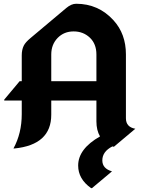

<svg xmlns="http://www.w3.org/2000/svg" viewBox="-20 -767 750 1017"><path d="M490.7 -336.9V-478.5Q490.7 -534.2 456.1 -567.4Q420.9 -600.6 370.1 -600.6Q319.3 -600.6 285.6 -566.4Q251.5 -531.2 251.5 -478.5V-336.9ZM584 9.8H579.1Q577.6 9.3 575.7 8.3Q522 35.6 522 82.5Q522 126 573.2 140.6L467.3 229.5H462.4Q394 181.2 394 109.9Q394 21.5 509.8 -44.4Q490.7 -76.7 490.7 -124V-234.4H251.5V-159.2Q251.5 0 56.2 19.5H51.3Q95.2 -61 95.2 -162.1V-234.4H2.4V-239.3L84 -336.9H95.2V-473.6Q95.2 -503.9 106 -525.4Q114.7 -543 141.6 -565.4L331.1 -724.6Q357.9 -747.1 383.3 -747.1Q501.5 -747.1 581.1 -659.7Q647 -587.4 647 -479V-140.6Q647 -93.8 696.8 -85Z"/></svg>

Font: Gothica
Style: Bold
Weight: 700
Designer: Wojciech Kalinowski "wmk69" (wmk69@o2.pl)
Foundry: Wojciech Kalinowski "wmk69" (wmk69@o2.pl)
Version: Version 2.1.0; 2021-05-14